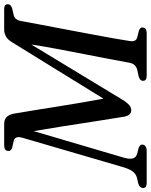

<svg xmlns="http://www.w3.org/2000/svg" viewBox="75 -822 740 943"><g transform="rotate(-90 445.5 -350.0)"><path d="M207.5 -21Q205 0 175 0H20Q-7.5 0 -6 -19.5Q-4.5 -36 18.5 -42L43 -47.5Q63 -52.5 75.8 -69Q88.5 -85.5 101 -131L240.5 -609Q252 -646 226 -653L191.5 -661Q174 -667.5 176 -680.5Q177 -700 204 -700H309.5Q329 -700 341.8 -688.8Q354.5 -677.5 359.5 -651Q376 -554.5 394 -439.5Q412 -324.5 433 -212.5L711 -663Q724 -684 740 -692Q756 -700 771 -700H873Q897.5 -700 896.5 -682Q896 -672.5 889.2 -667.5Q882.5 -662.5 873.5 -660L844.5 -653.5Q820 -648 814.5 -618.5Q808.5 -585 798 -529.5Q787.5 -474 775 -408.5Q762.5 -343 750.5 -278.8Q738.5 -214.5 729.2 -162.8Q720 -111 716 -83.5Q710.5 -53 734 -46.5L766 -38.5Q784 -32.5 782.5 -20Q781 0 754 0H545Q520 0 520.5 -19Q521.5 -28 527.8 -32.5Q534 -37 542 -39.5L574.5 -46.5Q588 -50 597 -58.8Q606 -67.5 609.5 -85.5Q616.5 -126.5 627.8 -184.5Q639 -242.5 652 -308.8Q665 -375 677.5 -441.8Q690 -508.5 699 -567L421.5 -109Q408 -90.5 398.2 -83.2Q388.5 -76 375 -76Q352 -76 344.5 -109.5Q333.5 -176 321.8 -252.2Q310 -328.5 298 -406Q286 -483.5 273.5 -555L142 -108.5Q135 -81 140 -66.5Q145 -52 162 -47L191.5 -39.5Q208.5 -32.5 207.5 -21Z"/></g></svg>

Font: Fraunces 9pt
Style: Italic
Weight: 400
Italic angle: -16°
Version: Version 1.000;[b76b70a41]